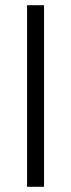

<svg xmlns="http://www.w3.org/2000/svg" viewBox="-20 -717 274 737"><path d="M149 0H84V-697H149Z"/></svg>

Font: Acari Sans Neue
Style: Regular
Weight: 400
Designer: Alfredo Marco Pradil (font), Cristiano Sobral (main changes)
Foundry: Hanken Design Co. (font), Cristiano Sobral (main changes)
Version: Version 2.459;March 19, 2022;FontCreator 14.0.0.2808 64-bit;